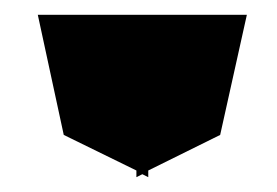

<svg xmlns="http://www.w3.org/2000/svg" viewBox="-20 -797 373 259"><path d="M277 -615 313 -777H31L66 -615L164 -567V-558L172 -562L180 -558V-567Z"/></svg>

Font: Charger
Style: Hemi
Weight: 900
Designer: Jasper
Foundry: Cannot Into Space Fonts
Version: Version 0.99